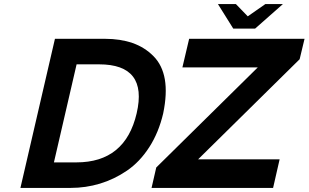

<svg xmlns="http://www.w3.org/2000/svg" viewBox="-20 -920 1511 940"><path d="M465 -605H355L244 -125H354Q593 -125 649 -365Q705 -605 465 -605ZM745 -100 1242 -590H873L906 -730H1471L1447 -630L950 -140H1349L1317 0H722ZM80 0 249 -730H494Q569 -730 628.5 -709.5Q688 -689 731.5 -645Q775 -601 787 -531.5Q799 -462 779 -365Q757 -271 710.5 -199Q664 -127 601.5 -84.5Q539 -42 469.5 -21Q400 0 325 0ZM1229 -780H1122L1047 -900H1135L1193 -840L1279 -900H1365Z"/></svg>

Font: Miedinger
Style: Bold-Italic
Weight: 700
Italic angle: -13°
Version: Version 001.000